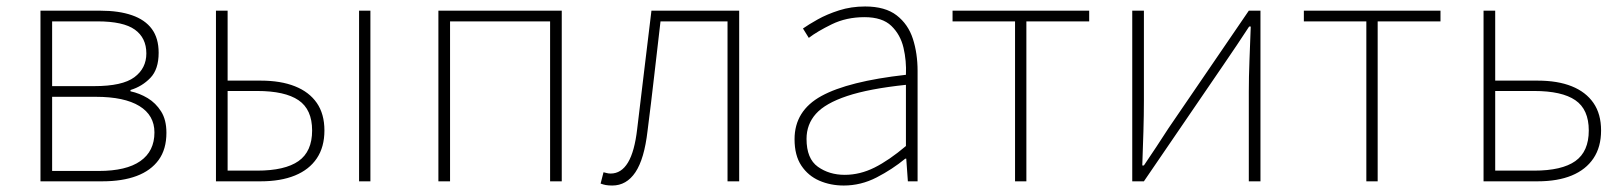

<svg xmlns="http://www.w3.org/2000/svg" viewBox="-20 -560 5015 593"><path d="M105 0V-527H290Q347 -527 387.5 -513Q428 -499 449 -470.5Q470 -442 470 -397Q470 -346 444.5 -319.5Q419 -293 383 -282V-278Q411 -272 436 -257Q461 -242 477.5 -216Q494 -190 494 -150Q494 -99 470 -66Q446 -33 402 -16.5Q358 0 296 0ZM141 -294H271Q358 -294 395 -321.5Q432 -349 432 -395Q432 -443 396.5 -468.5Q361 -494 281 -494H141ZM141 -32H285Q370 -32 413.5 -62.5Q457 -93 457 -151Q457 -204 410.5 -232.5Q364 -261 276 -261H141Z M647 0V-527H683V-311H785Q847 -311 891 -293.5Q935 -276 958.5 -242Q982 -208 982 -157Q982 -106 958.5 -71Q935 -36 891 -18Q847 0 785 0ZM683 -33H774Q860 -33 902 -62.5Q944 -92 944 -157Q944 -222 902 -250.5Q860 -279 774 -279H683ZM1089 0V-527H1124V0Z M1334 0V-527H1715V0H1679V-494H1370V0Z M1871 13Q1859 13 1851 11.5Q1843 10 1835 7L1844 -28Q1849 -27 1854 -25.5Q1859 -24 1866 -24Q1899 -24 1919.5 -58Q1940 -92 1948 -162Q1959 -254 1970 -345Q1981 -436 1992 -527H2263V0H2227V-494H2020Q2010 -409 2000.5 -325.5Q1991 -242 1980 -156Q1970 -69 1942.5 -28Q1915 13 1871 13Z M2586 13Q2545 13 2510.5 -2Q2476 -17 2455 -48.5Q2434 -80 2434 -130Q2434 -218 2517 -263.5Q2600 -309 2778 -329Q2780 -372 2770.5 -412.5Q2761 -453 2733 -480Q2705 -507 2650 -507Q2594 -507 2549 -485Q2504 -463 2478 -443L2460 -472Q2477 -484 2505.5 -500Q2534 -516 2571.5 -528Q2609 -540 2652 -540Q2714 -540 2749.5 -512.5Q2785 -485 2799.5 -440Q2814 -395 2814 -341V0H2784L2779 -70H2776Q2736 -37 2687.5 -12Q2639 13 2586 13ZM2589 -20Q2636 -20 2681 -42.5Q2726 -65 2778 -109V-298Q2664 -286 2596.5 -263.5Q2529 -241 2500 -208.5Q2471 -176 2471 -131Q2471 -70 2506 -45Q2541 -20 2589 -20Z M3115 0V-494H2922V-527H3344V-494H3150V0Z M3477 0V-527H3513V-249Q3513 -206 3511.5 -154Q3510 -102 3508 -49H3513Q3530 -74 3551.5 -106.5Q3573 -139 3589 -164L3837 -527H3873V0H3837V-277Q3837 -321 3839 -373Q3841 -425 3843 -478H3838Q3822 -453 3800 -420.5Q3778 -388 3761 -363L3513 0Z M4200 0V-494H4007V-527H4429V-494H4235V0Z M4562 0V-527H4598V-311H4729Q4791 -311 4834.5 -293.5Q4878 -276 4901.5 -242Q4925 -208 4925 -157Q4925 -106 4901.5 -71Q4878 -36 4834.5 -18Q4791 0 4729 0ZM4598 -33H4718Q4804 -33 4845.5 -62.5Q4887 -92 4887 -157Q4887 -222 4845.5 -250.5Q4804 -279 4718 -279H4598Z"/></svg>

Font: Noto Sans HK Thin
Style: Regular
Weight: 100
Designer: Ryoko NISHIZUKA 西塚涼子 (kana, bopomofo & ideographs); Paul D. Hunt (Latin, Greek & Cyrillic); Sandoll Communications 산돌커뮤니
Foundry: Adobe
Version: Version 2.004-H2;hotconv 1.0.118;makeotfexe 2.5.65603